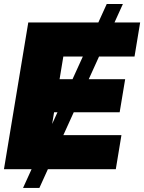

<svg xmlns="http://www.w3.org/2000/svg" viewBox="-22 -839 715 952"><path d="M92.3 92.8 507.3 -819.3H587.4L173.3 92.8ZM-2.4 0 118.2 -727.5H672.9L645 -558.6H292L273.4 -446.3H598.6L571.3 -282.2H246.1L227.5 -168.9H580.1L552.2 0Z"/></svg>

Font: Inter 28pt Black
Style: Italic
Weight: 900
Italic angle: -9.3988°
Designer: Rasmus Andersson
Foundry: rsms
Version: Version 4.001;git-66647c0bb